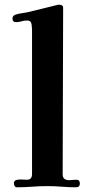

<svg xmlns="http://www.w3.org/2000/svg" viewBox="-20 -792 386 815"><path d="M319 -13Q319 3 303 3Q272 3 242 0.5Q212 -2 181 -2Q149 -2 116.5 0.5Q84 3 52 3Q45 3 42 -2.5Q39 -8 39 -14Q39 -25 49.5 -28Q60 -31 73.5 -30Q87 -29 94 -29Q116 -29 116 -53V-134Q116 -266 116 -397.5Q116 -529 116 -661Q116 -672 114 -688.5Q112 -705 95 -705Q83 -705 71.5 -701.5Q60 -698 48 -698Q33 -698 33 -714Q33 -725 46 -730Q59 -734 73.5 -736Q88 -738 101 -741Q131 -748 160.5 -755.5Q190 -763 219 -770Q222 -771 225 -771.5Q228 -772 231 -772Q237 -772 242.5 -769.5Q248 -767 248 -759Q248 -583 247 -406Q246 -229 246 -53Q246 -36 256 -31Q266 -26 280 -27.5Q294 -29 305 -29Q319 -29 319 -13Z"/></svg>

Font: Kaisei Tokumin
Style: Bold
Weight: 700
Designer: Font-Kai, 金井和夫
Foundry: KAZUO KANAI
Version: Version 5.003